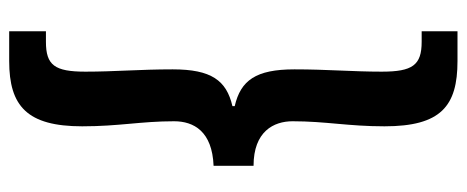

<svg xmlns="http://www.w3.org/2000/svg" viewBox="-319 -574 1016 418"><g transform="rotate(90 189.0 -365.0)"><path d="M71 43H48V123H113C211 123 255 84 255 -36C255 -116 244 -164 244 -236C244 -279 266 -319 341 -322V-409C266 -409 244 -453 244 -494C244 -566 255 -615 255 -694C255 -817 211 -853 113 -853H48V-775H71C122 -775 136 -755 136 -688C136 -624 131 -570 131 -498C131 -414 155 -381 211 -368V-363C155 -350 131 -317 131 -233C131 -161 136 -107 136 -43C136 24 122 43 71 43Z"/></g></svg>

Font: Spoqa Han Sans Neo Bold
Style: Bold
Weight: 700
Designer: [Spoqa Han Sans Neo] Dong-huui Kim  Younghwa Kang  Yujin Lee  [Noto Sans] Ryoko NISHIZUKA  (kana & ideographs); Paul D. 
Foundry: Spoqa (http://www.spoqa-han-sans.com)
Version: Version 1.100;hotconv 1.0.109;makeotfexe 2.5.65596